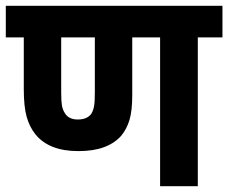

<svg xmlns="http://www.w3.org/2000/svg" viewBox="-20 -642 787 662"><path d="M662 -513V0H532V-513H436V-314Q436 -260 426.5 -228.5Q417 -197 398 -174Q375 -148 338.5 -134.5Q302 -121 250 -121Q149 -121 102 -179Q82 -204 72 -239Q62 -274 62 -335V-513H0V-622H747V-513ZM248 -230Q281 -230 295 -250Q302 -262 304.5 -277Q307 -292 307 -324V-513H191V-323Q191 -293 193.5 -278.5Q196 -264 203 -253Q216 -230 248 -230Z"/></svg>

Font: Noto Sans SemiCondensed
Style: Bold
Weight: 700
Width: 4
Designer: Monotype Design Team
Foundry: Monotype Imaging Inc.
Version: Version 2.013; ttfautohint (v1.8.4.7-5d5b)